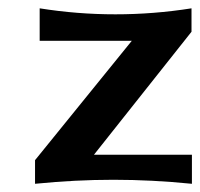

<svg xmlns="http://www.w3.org/2000/svg" viewBox="-20 -448 488 468"><path d="M447.8 -70.8V0Q350.1 -9.8 256.6 -9.8Q163.1 -9.8 65.4 0V-57.6L301.3 -348.6H76.7V-427.7Q168 -413.1 261.2 -413.1Q354.5 -413.1 446.8 -427.7V-370.6L209 -70.8Z"/></svg>

Font: Rachana
Style: Bold
Weight: 700
Designer: Hussain KH
Foundry: Hussain KH, Rajeesh K Nambiar, Santhosh Thottingal, Swathanthra Malayalam Computing (http://smc.org.in)
Version: Version 7.0.0+20221109